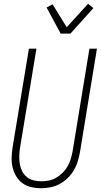

<svg xmlns="http://www.w3.org/2000/svg" viewBox="-20 -994 540 1022"><path d="M199 8Q172 8 146 2Q120 -4 99.5 -19Q79 -34 66 -56Q53 -78 47 -103.5Q41 -129 42 -156Q43 -183 47 -210L134 -735H174L86 -204Q83 -183 82.5 -162Q82 -141 85.5 -120.5Q89 -100 98 -82.5Q107 -65 122.5 -52Q138 -39 158.5 -34Q179 -29 200 -29Q220 -29 240 -33Q260 -37 278.5 -47.5Q297 -58 312.5 -73.5Q328 -89 339 -107.5Q350 -126 356 -146Q362 -166 366 -186L456 -735H496L405 -180Q400 -155 392.5 -131Q385 -107 371.5 -85Q358 -63 338.5 -44.5Q319 -26 296 -14Q273 -2 248 3Q223 8 199 8ZM303 -815 228 -954 260 -971 335 -849 449 -974 477 -951 355 -815Z"/></svg>

Font: Iosevka Term Curly Extralight
Style: Italic
Weight: 200
Italic angle: -9°
Designer: Belleve Invis
Foundry: Belleve Invis
Version: Version 32.3.0